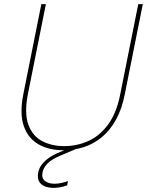

<svg xmlns="http://www.w3.org/2000/svg" viewBox="-20 -720 712 929"><path d="M180 -700H202L115 -265Q97 -173 117 -117.5Q137 -62 183.5 -37.5Q230 -13 291 -13Q352 -13 407 -37.5Q462 -62 503 -117.5Q544 -173 562 -265L649 -700H671L584 -265Q570 -193 541.5 -141.5Q513 -90 473.5 -57Q434 -24 386.5 -8.5Q339 7 287 7Q218 7 167.5 -21Q117 -49 95.5 -109Q74 -169 93 -265ZM346 -16 350 0 272 33Q229 51 209.5 71.5Q190 92 186 113Q180 142 197.5 155.5Q215 169 244 169Q259 169 276 165.5Q293 162 309 156L305 177Q288 183 271.5 186Q255 189 240 189Q214 189 195.5 181Q177 173 168.5 157Q160 141 165 115Q168 96 180.5 78.5Q193 61 215 45Q237 29 272 15Z"/></svg>

Font: Albert Sans Thin
Style: Italic
Weight: 250
Italic angle: -11.25°
Designer: Andreas Rasmussen
Foundry: a.Foundry
Version: Version 1.025